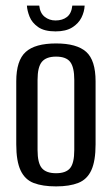

<svg xmlns="http://www.w3.org/2000/svg" viewBox="-20 -658 398 685"><path d="M180 7Q132 7 100.5 -5Q69 -17 53.5 -50Q38 -83 38 -143V-368Q38 -442 71.5 -472.5Q105 -503 180 -503Q254 -503 287.5 -473Q321 -443 321 -368V-143Q321 -84 306 -51Q291 -18 259.5 -5.5Q228 7 180 7ZM180 -40Q215 -40 230 -58Q245 -76 245 -123V-373Q245 -418 230.5 -437Q216 -456 180 -456Q145 -456 129.5 -437.5Q114 -419 114 -373V-123Q114 -76 129.5 -58Q145 -40 180 -40ZM178 -546Q138 -546 116 -561.5Q94 -577 85.5 -598.5Q77 -620 76 -638H120Q123 -611 139.5 -598Q156 -585 178 -585Q203 -585 219 -597.5Q235 -610 238 -638H282Q281 -616 270.5 -595Q260 -574 237.5 -560Q215 -546 178 -546Z"/></svg>

Font: Alumni Sans Thin Medium
Style: Regular
Weight: 500
Version: Version 1.018